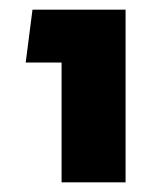

<svg xmlns="http://www.w3.org/2000/svg" viewBox="-20 -620 338 396"><path d="M107 -244V-491H33L47 -600H239V-244Z"/></svg>

Font: Noto Sans Hebrew Condensed SemiBold
Style: Regular
Weight: 600
Width: 3
Designer: Ben Nathan
Foundry: Google LLC
Version: Version 3.001; ttfautohint (v1.8.4.7-5d5b)